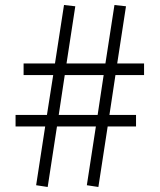

<svg xmlns="http://www.w3.org/2000/svg" viewBox="-20 -744 637 765"><path d="M554 -445V-491H447L482 -719L436 -724L400 -491H245L280 -719L235 -724L199 -491H74V-445H192L167 -286H42V-240H160L124 -6L170 1L207 -240H362L326 -6L372 1L409 -240H522V-286H416L440 -445ZM369 -286H214L238 -445H393Z"/></svg>

Font: United Sans ExtraLight
Style: Regular
Weight: 200
Designer: Pablo Impallari, Rodrigo Fuenzalida (Modified by Dan O. Williams)
Version: Version 1.000;PS 001.000;hotconv 1.0.88;makeotf.lib2.5.64775